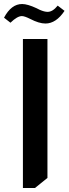

<svg xmlns="http://www.w3.org/2000/svg" viewBox="-44 -910 341 955"><path d="M-24 -822Q12 -890 66 -890Q93 -890 138 -869Q148 -864 154 -861Q177 -851 193 -851Q218 -851 243 -882L277 -856Q235 -793 182 -793Q150 -793 106 -816Q78 -830 65 -830Q42 -830 8 -797ZM192 -716V-25L130 25H70V-716Z"/></svg>

Font: Almarai Bold
Style: Regular
Weight: 700
Designer: Boutros International 2019
Foundry: Created by Boutros International 2019
Version: Version 1.10